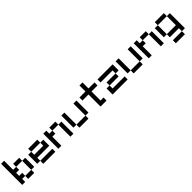

<svg xmlns="http://www.w3.org/2000/svg" viewBox="497 -2781 5006 5006"><g transform="rotate(-45 3000.0 -278.0)"><path d="M444.4 -111.1V-444.4H555.6V-111.1ZM111.1 -444.4H222.2V-333.3H111.1V-222.2H222.2V-111.1H111.1V0H0V-777.8H111.1ZM222.2 0V-111.1H444.4V0ZM222.2 -444.4V-555.6H444.4V-444.4Z M1111.1 -444.4H777.8V-555.6H1111.1ZM777.8 -222.2V-111.1H666.7V-444.4H777.8V-333.3H1111.1V-444.4H1222.2V-222.2ZM1222.2 0H777.8V-111.1H1222.2Z M1444.4 -333.3V0H1333.3V-555.6H1444.4V-444.4H1555.6V-333.3ZM1888.9 0H1777.8V-444.4H1888.9ZM1777.8 -444.4H1555.6V-555.6H1777.8Z M2111.1 -111.1H2000V-555.6H2111.1ZM2555.6 -111.1H2444.4V-555.6H2555.6ZM2444.4 0H2111.1V-111.1H2444.4Z M3000 -555.6H3222.2V-444.4H3000V-111.1H3111.1V0H2888.9V-444.4H2666.7V-555.6H2888.9V-777.8H3000Z M3777.8 -444.4H3333.3V-555.6H3888.9V-333.3H3777.8ZM3777.8 -222.2H3444.4V-333.3H3777.8ZM3444.4 -111.1H3888.9V0H3333.3V-222.2H3444.4Z M4111.1 -111.1H4000V-555.6H4111.1ZM4555.6 -111.1H4444.4V-555.6H4555.6ZM4444.4 0H4111.1V-111.1H4444.4Z M4777.8 -333.3V0H4666.7V-555.6H4777.8V-444.4H4888.9V-333.3ZM5222.2 0H5111.1V-444.4H5222.2ZM5111.1 -444.4H4888.9V-555.6H5111.1Z M5444.4 -111.1H5333.3V-444.4H5444.4ZM5777.8 222.2H5444.4V111.1H5777.8ZM5777.8 -111.1V-444.4H5888.9V111.1H5777.8V0H5444.4V-111.1ZM5777.8 -444.4H5444.4V-555.6H5777.8Z"/></g></svg>

Font: Pixeloid Mono
Style: Regular
Weight: 400
Monospace: yes
Designer: GGBotNet
Foundry: GGBotNet
Version: 0.5